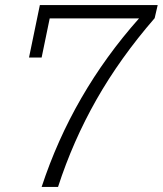

<svg xmlns="http://www.w3.org/2000/svg" viewBox="-20 -741 645 761"><path d="M531 -668H177L145 -513H95L138 -721H605L593 -669Q456 -511 362.5 -346.5Q269 -182 210 0H145Q267 -371 531 -668Z"/></svg>

Font: Mona Sans Light
Style: Italic
Weight: 300
Italic angle: -11.7°
Designer: Deni Anggara
Foundry: GitHub
Version: Version 2.000